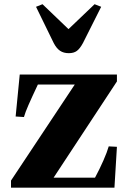

<svg xmlns="http://www.w3.org/2000/svg" viewBox="-20 -870 605 890"><path d="M31 0V-33L326.5 -478H155.5Q126.5 -416.5 111.8 -382.8Q97 -349 91 -327.5L52.5 -330L71.5 -524.5H522V-492.5L228.5 -46.5H420.5Q442 -86.5 459.2 -125.8Q476.5 -165 484 -191.5L522 -189.5L510.5 0ZM299 -623.5Q275 -623.5 258.5 -634.5Q242 -645.5 229 -670.5L147 -838.5L177 -850.5L297.5 -735L418.5 -850.5L449 -838.5L364.5 -670.5Q350.5 -644.5 336.2 -634Q322 -623.5 299 -623.5Z"/></svg>

Font: Libre Caslon Text
Style: Regular
Weight: 400
Designer: Pablo Impallari, Rodrigo Fuenzalida, Katja Schimmel
Foundry: Pablo Impallari, Rodrigo Fuenzalida
Version: Version 2.000